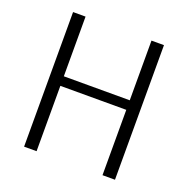

<svg xmlns="http://www.w3.org/2000/svg" viewBox="-124 -807 906 925"><g transform="rotate(20 329.0 -345.0)"><path d="M96 -690V0H160V-335H498V0H562V-690H498V-384H160V-690Z"/></g></svg>

Font: Repo Light
Style: Regular
Weight: 300
Designer: Stefan Peev
Foundry: Context Ltd
Version: Version 001.502